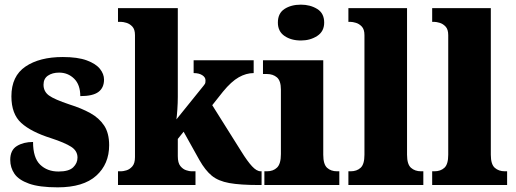

<svg xmlns="http://www.w3.org/2000/svg" viewBox="-20 -795 2218 825"><path d="M228 10Q149 10 104.5 -6Q60 -22 42 -48.5Q24 -75 24 -108Q24 -150 52.5 -167.5Q81 -185 122 -185Q122 -117 152.5 -87.5Q183 -58 231 -58Q276 -58 294.5 -76Q313 -94 313 -118Q313 -147 285.5 -164.5Q258 -182 200 -201Q114 -228 71.5 -266.5Q29 -305 29 -381Q29 -468 89.5 -509Q150 -550 250 -550Q314 -550 353 -535.5Q392 -521 409.5 -499Q427 -477 427 -453Q427 -418 403 -400Q379 -382 325 -382Q325 -431 298.5 -457Q272 -483 234 -483Q205 -483 186 -470Q167 -457 167 -431Q167 -402 190 -385Q213 -368 279 -346Q330 -330 368 -309Q406 -288 427.5 -255.5Q449 -223 449 -171Q449 -90 393.5 -40Q338 10 228 10Z M487 0V-59H501Q509 -59 523 -63Q537 -67 548.5 -80Q560 -93 560 -120V-644Q560 -669 548.5 -681Q537 -693 523 -697Q509 -701 501 -701H487V-760H744V-379Q744 -353 742 -324Q740 -295 738 -282L855 -427Q862 -435 862.5 -441Q863 -447 863 -450Q863 -463 849 -472Q835 -481 812 -481V-536H1070V-481Q1038 -481 1006 -463Q974 -445 938 -401L892 -343L1017 -144Q1043 -102 1063 -80.5Q1083 -59 1100 -59H1104V0H1091Q1012 0 965 -8.5Q918 -17 890 -40Q862 -63 837 -107L769 -229L744 -198V-124Q744 -95 755 -81.5Q766 -68 780 -63.5Q794 -59 802 -59H820V0Z M1273 -621Q1231 -621 1202.5 -640.5Q1174 -660 1174 -698Q1174 -738 1202.5 -756.5Q1231 -775 1273 -775Q1313 -775 1343 -756.5Q1373 -738 1373 -698Q1373 -660 1343 -640.5Q1313 -621 1273 -621ZM1116 0V-59H1127Q1154 -59 1170.5 -75Q1187 -91 1187 -133V-410Q1187 -448 1170 -462.5Q1153 -477 1127 -477H1110V-536H1369V-130Q1369 -89 1385.5 -74Q1402 -59 1428 -59H1438V0Z M1477 0V-59H1487Q1513 -59 1529.5 -74Q1546 -89 1546 -130V-644Q1546 -669 1534.5 -681Q1523 -693 1509 -697Q1495 -701 1487 -701H1477V-760H1729V-130Q1729 -89 1746 -74Q1763 -59 1789 -59H1799V0Z M1837 0V-59H1847Q1873 -59 1889.5 -74Q1906 -89 1906 -130V-644Q1906 -669 1894.5 -681Q1883 -693 1869 -697Q1855 -701 1847 -701H1837V-760H2089V-130Q2089 -89 2106 -74Q2123 -59 2149 -59H2159V0Z"/></svg>

Font: Noto Serif Armenian SemiCondensed Black
Style: Regular
Weight: 900
Width: 4
Designer: Monotype Design Team
Foundry: Monotype Imaging Inc.
Version: Version 2.008; ttfautohint (v1.8.4.7-5d5b)